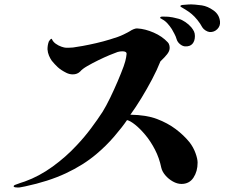

<svg xmlns="http://www.w3.org/2000/svg" viewBox="-20 -829 1040 857"><path d="M862 -103Q862 -64 843.5 -36Q825 -8 790 -8Q771 -8 751.5 -19Q732 -30 718 -46.5Q704 -63 700 -80Q691 -124 671.5 -161.5Q652 -199 628.5 -227Q605 -255 583 -272.5Q561 -290 547 -293Q526 -262 490 -220Q454 -178 410 -141Q352 -92 274 -55.5Q196 -19 92 3Q85 4 76.5 6Q68 8 60 8Q53 8 47 7Q41 6 41 2Q41 -1 46.5 -3.5Q52 -6 56 -7Q61 -9 72.5 -13Q84 -17 91 -19Q155 -42 215 -85.5Q275 -129 323 -181Q357 -217 386.5 -256.5Q416 -296 438 -330Q454 -356 471.5 -392Q489 -428 505 -465.5Q521 -503 532 -533Q541 -559 543 -573Q545 -587 545 -588V-589Q545 -600 526 -600Q516 -600 505 -597Q493 -593 469 -583Q445 -573 418.5 -560Q392 -547 369.5 -534Q347 -521 338 -510Q325 -497 305 -497Q290 -497 276 -504Q252 -516 238 -529Q224 -542 211 -558Q204 -568 198.5 -581Q193 -594 192 -609Q192 -628 198 -644Q200 -647 203.5 -651.5Q207 -656 211 -656Q216 -643 228.5 -634Q241 -625 254.5 -620.5Q268 -616 274 -616Q277 -616 288.5 -616Q300 -616 306 -617Q322 -619 349.5 -624Q377 -629 409.5 -636.5Q442 -644 471 -653Q509 -664 531.5 -675Q554 -686 560 -690Q567 -695 577 -699Q587 -703 594 -702Q628 -700 666 -683.5Q704 -667 729 -640Q734 -635 736 -626.5Q738 -618 737 -611Q736 -600 726 -587Q716 -574 696 -555Q681 -517 658.5 -474.5Q636 -432 611 -391Q586 -350 562 -317Q633 -316 680.5 -298Q728 -280 764 -253Q800 -226 826 -194Q843 -172 852.5 -146Q862 -120 862 -103ZM850 -668Q850 -646 839 -633.5Q828 -621 807 -622Q796 -622 784 -631.5Q772 -641 768 -655Q765 -666 758.5 -678Q752 -690 747 -699Q738 -713 727 -725Q716 -737 702 -744Q700 -746 697 -747Q694 -748 695 -750Q695 -755 706 -755Q714 -755 725.5 -754.5Q737 -754 740 -753Q750 -752 759.5 -749.5Q769 -747 778 -745Q792 -741 807.5 -730.5Q823 -720 834 -707Q842 -697 846 -688.5Q850 -680 850 -668ZM962 -733Q964 -713 950 -699Q936 -685 916 -686Q907 -687 897.5 -693Q888 -699 883 -707Q874 -724 861 -740Q848 -756 836 -766Q826 -775 808 -786Q790 -797 788 -798Q785 -800 785 -802Q785 -804 790 -806Q792 -807 802 -807.5Q812 -808 821 -809Q831 -810 850 -808.5Q869 -807 881 -805Q907 -801 933 -782.5Q959 -764 962 -733Z"/></svg>

Font: Kaisei Tokumin
Style: Bold
Weight: 700
Designer: Font-Kai, 金井和夫
Foundry: KAZUO KANAI
Version: Version 5.003